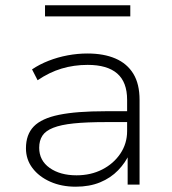

<svg xmlns="http://www.w3.org/2000/svg" viewBox="-20 -697 648 725"><path d="M266 8Q212 8 169.5 -11Q127 -30 102.5 -62.5Q78 -95 78 -137Q78 -189 107.5 -219.5Q137 -250 203 -263.5Q269 -277 378 -277H473V-236H381Q307 -236 258.5 -231Q210 -226 181 -214.5Q152 -203 140 -184.5Q128 -166 128 -139Q128 -91 167.5 -63Q207 -35 269 -35Q323 -35 366 -57Q409 -79 434.5 -117Q460 -155 460 -202V-320Q460 -387 422.5 -419.5Q385 -452 311 -452Q259 -452 212.5 -438Q166 -424 122 -394L101 -435Q129 -454 163.5 -467.5Q198 -481 235.5 -488Q273 -495 310 -495Q372 -495 416 -476Q460 -457 483.5 -418.5Q507 -380 507 -320V0H462V-117H469Q454 -83 426 -54Q398 -25 358 -8.5Q318 8 266 8ZM150 -635V-677H472V-635Z"/></svg>

Font: Nunito Sans 10pt SemiExpanded ExtraLight
Style: Regular
Weight: 250
Width: 6
Designer: Vernon Adams
Foundry: Vernon Adams
Version: Version 3.101;gftools[0.9.27]